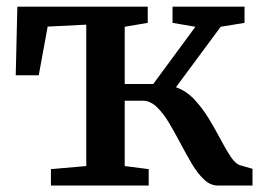

<svg xmlns="http://www.w3.org/2000/svg" viewBox="-20 -572 811 592"><path d="M137 0V-50.5L246 -60V-496L127 -490L99.5 -340H28.5L33.5 -551.5H435.5V-501.5L364.5 -489.5V-313H452.5L582.5 -489.5L512 -501.5V-551.5H734V-501.5L660.5 -489.5L522.5 -303Q554 -292 578.8 -265.8Q603.5 -239.5 623.5 -206.8Q643.5 -174 660 -142.5Q676.5 -111 691.5 -88.5Q706.5 -66 722 -62L758.5 -51.5V0H651Q628.5 0 608.8 -18.8Q589 -37.5 571.2 -67.5Q553.5 -97.5 536 -130.8Q518.5 -164 500.8 -193.8Q483 -223.5 463 -242.5Q443 -261.5 419.5 -261.5H364.5V-60L438.5 -50.5V0Z"/></svg>

Font: Merriweather 28pt SemiBold
Style: Regular
Weight: 600
Version: Version 2.100